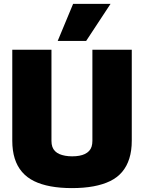

<svg xmlns="http://www.w3.org/2000/svg" viewBox="-20 -955 739 985"><path d="M43 -233V-700H244V-232Q244 -215 248.5 -202Q253 -189 262.5 -179.5Q272 -170 285 -164.5Q298 -159 314.5 -156Q331 -153 350 -153Q370 -153 386.5 -156Q403 -159 415.5 -165Q428 -171 437 -180.5Q446 -190 450 -203Q454 -216 454 -232V-700H656V-233Q656 -182 643.5 -142Q631 -102 606.5 -73Q582 -44 545 -26Q508 -8 459 1Q410 10 349 10Q289 10 240 1Q191 -8 154.5 -26Q118 -44 93 -73Q68 -102 55.5 -142Q43 -182 43 -233ZM276 -745 355 -935H547L422 -745Z"/></svg>

Font: Georama ExtraBold
Style: Regular
Weight: 800
Designer: Jean-Baptiste Levee
Foundry: Production Type
Version: Version 1.001